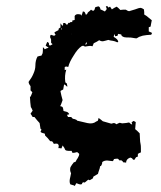

<svg xmlns="http://www.w3.org/2000/svg" viewBox="-20 -520 531 635"><path d="M81 -221V-235L79 -238L77 -241Q74 -246 75 -250Q85 -263 90 -275Q97 -290 97 -303Q97 -320 104 -333L111 -335L117 -336L121 -344Q122 -349 122 -364Q124 -362 126 -360L128 -357L134 -360L141 -362Q137 -365 131 -369Q133 -373 136 -381Q140 -381 142 -376V-372L145 -369L149 -371L153 -373Q154 -374 152 -376L150 -377L149 -379V-389L148 -392L146 -396Q145 -398 147 -404Q149 -406 151 -404L155 -403Q159 -400 164 -405Q161 -408 160 -413L167 -417L173 -420L174 -423V-425Q176 -427 180 -429V-443L186 -435Q189 -436 189 -438L188 -441L189 -443L192 -444H195L201 -438Q202 -438 203 -439L205 -442Q206 -446 210 -444Q212 -447 214 -447H219V-452L223 -453L227 -454V-463Q226 -467 229 -470L232 -472L235 -473H241L247 -472L249 -468L252 -475L254 -482Q260 -482 261 -478L263 -474L264 -471Q268 -473 269 -475L270 -478L272 -480L277 -484L281 -488L284 -486L288 -484Q292 -486 293 -489L294 -493L295 -496L301 -498L306 -499Q312 -496 312 -489L319 -486L323 -484L327 -482Q329 -484 330 -486L333 -490L332 -494L330 -498Q333 -501 336 -499L337 -497L339 -495L342 -497L344 -498L350 -489L358 -494L366 -498L372 -493L378 -487L387 -488H396Q399 -486 403 -484L407 -483L417 -486L427 -489Q439 -494 446 -494L451 -492L456 -489L457 -480V-472Q466 -467 471 -462Q472 -461 482 -453L480 -443L478 -432L472 -430V-416L477 -414L483 -411L480 -405H478L465 -404L452 -402L440 -398Q438 -397 435 -395Q432 -393 431 -393L424 -394L418 -395Q413 -396 406 -396H399L391 -397Q381 -400 381 -406L371 -408Q370 -405 368 -401H365L361 -400L360 -403L359 -405L358 -408L357 -403L356 -398L361 -395L366 -391Q371 -386 371 -381Q369 -381 368 -380Q360 -384 353 -385L346 -386L338 -388L331 -386L323 -384Q316 -382 308 -387L300 -382L290 -377L286 -367L281 -368H275L268 -367L262 -366Q257 -367 255 -369Q254 -368 251 -368Q237 -359 224 -337Q209 -314 206 -299H203L200 -300Q196 -300 194 -298V-288L197 -289L199 -290V-289Q193 -270 196 -248L198 -246L201 -244L202 -239L203 -234H201L197 -238L192 -241Q191 -237 189 -224L185 -222L181 -220Q181 -219 180 -218Q181 -214 183 -204Q184 -199 187 -189Q186 -186 183.5 -179Q181 -172 179 -169L183 -168L187 -166L189 -160L190 -153Q195 -152 201 -150Q205 -149 209 -143Q207 -141 206 -141H203Q201 -139 203 -137L204 -135L205 -133H216Q216 -132 217 -131Q218 -130 219 -129Q221 -127 222 -127L227 -126Q234 -124 235 -121L252 -117L269 -113Q287 -109 298 -118L300 -119L303 -120L305 -125L306 -130L314 -124L320 -119L334 -115L348 -111Q354 -113 356 -113Q361 -113 365 -109L371 -112L376 -114L384 -112Q399 -113 407 -115Q413 -109 417 -108Q417 -111 416 -112V-114L415 -116Q416 -116 417.5 -117Q419 -118 420 -119Q421 -120 422 -120L426 -118L429 -116Q427 -94 427 -93L435 -86L442 -79L443 -60Q443 -57 443.5 -51.5Q444 -46 445 -43Q446 -39 446 -29V-16L441 -14L436 -11V-6L435 -1H433L430 0L424 9L422 8H420L418 5L416 3Q414 2 413 2Q412 1 411 1Q397 6 397 18Q394 17 388 17L385 13L381 10H379L376 11L370 5H364L357 6Q356 10 353 13L344 12L336 11Q326 10 318 16V19L317 23L314 29Q312 29 311 30L310 36L308 42Q307 45 305.5 49.5Q304 54 304 55L289 64L288 67L287 70L282 73L277 76Q276 76 274 75L272 74Q262 82 260 84L258 83H254L252 86Q251 87 251 89Q246 91 241 89L236 87L232 86Q229 93 227 95L224 93L220 92L217 91L213 90Q209 84 211 72L213 63L215 53Q210 43 213 33L218 25L224 17Q225 17 227 16Q229 15 230 15L233 9L237 3Q242 -5 242 -11L239 -14L235 -17L231 -16L227 -15Q223 -14 219 -15L217 -21H207Q200 -21 196 -24Q193 -32 187 -39Q187 -38 185.5 -34.5Q184 -31 183 -29L178 -30H173L174 -35V-40L172 -43L169 -45Q160 -45 158 -44L156 -48L153 -52L150 -53H146L138 -63L129 -72V-74L128 -78L125 -79L121 -80Q115 -82 114 -84Q115 -87 117 -91L116 -93L114 -94Q112 -108 111 -113L102 -123L94 -133H88L85 -138L81 -144Q85 -150 88 -154Q85 -162 82 -166Q80 -179 79 -200H81L84 -207L87 -215ZM262 -374 264 -372 266 -374 267 -375Q267 -379 266 -382Q266 -381 265.5 -379.5Q265 -378 264 -377ZM183 -426V-423Q184 -423 185 -422V-426ZM216 -407Q217 -407 217 -408Q216 -408 216 -407Z"/></svg>

Font: Kom-post
Style: Regular
Weight: 400
Designer: @guaschetti
Foundry: guaschetti
Version: Version 1.00 December 6, 2021, initial release